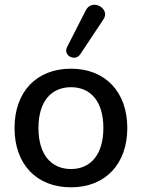

<svg xmlns="http://www.w3.org/2000/svg" viewBox="-20 -790 605 819"><path d="M421 -707C453 -753 373 -799 346 -746L266 -589C248 -553 300 -526 322 -558ZM283 9C428 9 523 -89 523 -244C523 -399 428 -497 283 -497C136 -497 42 -399 42 -244C42 -89 136 9 283 9ZM283 -69C199 -69 144 -130 144 -244C144 -358 199 -418 283 -418C366 -418 421 -358 421 -244C421 -130 366 -69 283 -69Z"/></svg>

Font: Nunito SemiBold
Style: Regular
Weight: 600
Designer: Vernon Adams
Foundry: Vernon Adams
Version: Version 3.602